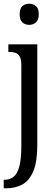

<svg xmlns="http://www.w3.org/2000/svg" viewBox="-25 -775 291 1035"><path d="M-5 240V194H0Q29 194 49 177.5Q69 161 79.5 121Q90 81 90 10V-423Q90 -455 81.5 -470Q73 -485 59 -490Q45 -495 27 -495H20V-536H176V8Q176 97 154.5 148Q133 199 95.5 219.5Q58 240 8 240ZM132 -641Q111 -641 96 -654Q81 -667 81 -698Q81 -730 96 -742.5Q111 -755 132 -755Q153 -755 168.5 -742.5Q184 -730 184 -698Q184 -667 168.5 -654Q153 -641 132 -641Z"/></svg>

Font: Noto Serif ExtraCondensed
Style: Regular
Weight: 400
Width: 2
Designer: Monotype Design Team
Foundry: Monotype Imaging Inc.
Version: Version 2.013